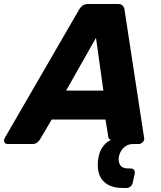

<svg xmlns="http://www.w3.org/2000/svg" viewBox="-70 -720 806 960"><path d="M546.6 220Q493.7 220 463.2 199.3Q432.6 178.5 423.3 142.5Q414 106.5 423.6 61.4Q430 31.2 446.6 10.1Q463.1 -11.1 485.1 -20.6Q477 -22.6 474 -28.4Q471 -34.1 471 -39.3L457.3 -122.5H188.6L128.9 -21.2Q125 -14.7 116.1 -7.4Q107.2 0 91 0H-32.9Q-41.5 0 -46.3 -6.3Q-51.1 -12.6 -49.5 -21.2Q-49.1 -23.2 -48.2 -25.5Q-47.4 -27.8 -46.4 -29.8L325.4 -671.9Q330.8 -682.5 342 -691.3Q353.3 -700 370.3 -700H519.4Q536.4 -700 543.9 -691.3Q551.5 -682.5 552.5 -671.9L650.7 -29.8Q651.7 -27.8 651.2 -25.5Q650.7 -23.2 650.4 -21.2Q648.4 -12.6 640.6 -6.3Q632.7 0 624.1 0H593.9Q565.9 0.6 547.8 19.2Q529.7 37.8 524.9 61.4Q519.4 85.6 530.1 104Q540.9 122.4 571.7 122.4H583.6Q594.2 122.4 600 129.6Q605.7 136.9 603.7 147.5L593.2 194.9Q591.2 205.5 582.2 212.8Q573.1 220 562.5 220ZM260.4 -266.9H446.9L410 -530.9Z"/></svg>

Font: Rubik Light
Style: Italic
Weight: 300
Italic angle: -12°
Designer: Hubert and Fischer
Foundry: Hubert and Fischer
Version: Version 2.300;gftools[0.9.30]